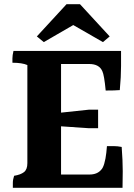

<svg xmlns="http://www.w3.org/2000/svg" viewBox="-20 -982 638 912"><path d="M328 -863 188 -782 155 -809 296 -962H360L501 -809L469 -782ZM270 -153H405Q442 -153 461 -176Q469 -184 475 -204Q482 -228 485 -256.5Q488 -285 488 -288Q499 -288 519 -288Q539 -288 558 -284Q563 -218 563 -169Q563 -120 562 -90H41Q41 -97 41 -113Q41 -129 47 -147Q78 -152 94 -164.5Q110 -177 110 -207V-673Q85 -684 39 -684Q39 -690 39 -704.5Q39 -719 44 -740H555Q555 -719 555 -668.5Q555 -618 549 -554Q525 -552 482 -552Q475 -626 466 -644Q451 -678 404 -678H270V-447L402 -461H446V-373H402L270 -382Z"/></svg>

Font: Halant
Style: Bold
Weight: 700
Designer: Hitesh Malaviya (Devanagari), Satya Rajpurohit (Latin)
Foundry: Indian Type Foundry
Version: Version 1.101;PS 1.0;hotconv 1.0.78;makeotf.lib2.5.61930; tt